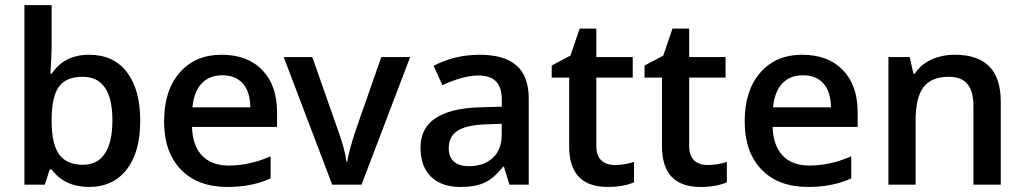

<svg xmlns="http://www.w3.org/2000/svg" viewBox="-20 -728 4038 757"><path d="M423.2 -253.3Q423.2 -425.2 305.9 -425.2Q241.2 -425.2 212.8 -387Q184.5 -348.8 183.5 -259.9V-252.3Q183.5 -160.8 212.8 -119.6Q242.2 -78.4 307.4 -78.4Q364.5 -78.4 393.8 -123.1Q423.2 -167.8 423.2 -253.3ZM183.5 -437.3Q234.1 -512.1 330.9 -512.1Q427.7 -512.1 480.3 -443.6Q532.9 -375.1 532.9 -251.8Q532.9 -128.4 479.5 -59.7Q426.2 9.1 330.9 9.1Q235.6 9.1 183.5 -59.7H175.9L156.7 0H76.3V-707.8H183.5V-539.4Q183.5 -521.2 179 -437.3Z M738.6 -304.9H967.1Q966.1 -366.5 937.3 -398.9Q908.5 -431.2 856.9 -431.2Q805.4 -431.2 775 -398.9Q744.7 -366.5 738.6 -304.9ZM876.6 9.1Q759.4 9.1 693.1 -59.7Q626.9 -128.4 626.9 -249.7Q626.9 -371.1 688.3 -441.6Q749.7 -512.1 853.1 -512.1Q956.5 -512.1 1014.2 -451.5Q1072.3 -391.8 1072.3 -285.1V-227.5H737.1Q739.1 -154.2 776.5 -114.8Q814 -75.3 881.7 -75.3Q964.1 -75.3 1047 -111.7V-24.8Q974.2 9.1 876.6 9.1Z M1405.5 0H1289.7L1098.6 -503H1211.3L1314 -210.8Q1340.2 -137.5 1345.8 -91.5H1349.3Q1353.4 -124.4 1381.2 -210.8L1483.3 -503H1597.1Z M2064.7 0H1988.4L1967.1 -70.3H1963.1Q1926.7 -24.3 1890 -7.6Q1853.4 9.1 1795.2 9.1Q1720.9 9.1 1679.5 -31.1Q1638 -71.3 1638 -146.6Q1638 -297.8 1872.1 -304.9L1958.5 -307.4V-334.2Q1958.5 -382.7 1936 -406.5Q1913.5 -430.2 1866.5 -430.2Q1806.4 -430.2 1724 -392.3L1689.6 -468.7Q1773.5 -512.1 1870.8 -512.1Q1968.1 -512.1 2016.4 -469.9Q2064.7 -427.7 2064.7 -338.7ZM1749.2 -143.1Q1749.2 -109.2 1769.5 -91Q1789.7 -72.8 1829.1 -72.8Q1887.3 -72.8 1922.6 -105.2Q1958 -137.5 1958 -196.7V-240.1L1893.3 -237.6Q1817.5 -234.6 1783.4 -212.1Q1749.2 -189.6 1749.2 -143.1Z M2331.1 -152.7Q2331.1 -115.3 2350.1 -96.3Q2369.1 -77.4 2404.7 -77.4Q2440.3 -77.4 2479.8 -89.5V-9.1Q2436.8 9.1 2376.1 9.1Q2224 9.1 2224 -151.2V-422.1H2155.2V-469.7L2229 -508.6L2265.4 -615.3H2331.1V-503H2474.7V-422.1H2331.1Z M2697.2 -152.7Q2697.2 -115.3 2716.1 -96.3Q2735.1 -77.4 2770.7 -77.4Q2806.4 -77.4 2845.8 -89.5V-9.1Q2802.8 9.1 2742.2 9.1Q2590 9.1 2590 -151.2V-422.1H2521.2V-469.7L2595 -508.6L2631.4 -615.3H2697.2V-503H2840.7V-422.1H2697.2Z M3027.8 -304.9H3256.3Q3255.3 -366.5 3226.5 -398.9Q3197.7 -431.2 3146.1 -431.2Q3094.5 -431.2 3064.2 -398.9Q3033.9 -366.5 3027.8 -304.9ZM3165.8 9.1Q3048.5 9.1 2982.3 -59.7Q2916.1 -128.4 2916.1 -249.7Q2916.1 -371.1 2977.5 -441.6Q3038.9 -512.1 3142.3 -512.1Q3245.7 -512.1 3303.3 -451.5Q3361.5 -391.8 3361.5 -285.1V-227.5H3026.3Q3028.3 -154.2 3065.7 -114.8Q3103.1 -75.3 3170.9 -75.3Q3253.3 -75.3 3336.2 -111.7V-24.8Q3263.4 9.1 3165.8 9.1Z M3925.7 -328.1V0H3818V-309.4Q3818 -368 3794.5 -396.6Q3771 -425.2 3720.4 -425.2Q3652.7 -425.2 3621.3 -384.7Q3590 -344.3 3590 -250.8V0H3482.8V-503H3566.7L3581.4 -437.3H3587Q3609.7 -473.2 3651.4 -492.7Q3693.1 -512.1 3744.7 -512.1Q3925.7 -512.1 3925.7 -328.1Z"/></svg>

Font: Khula SemiBold
Style: Regular
Weight: 600
Designer: Erin McLaughlin, Steve Matteson
Version: Version 1.002;PS 1.0;hotconv 1.0.72;makeotf.lib2.5.5900; ttf